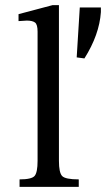

<svg xmlns="http://www.w3.org/2000/svg" viewBox="-20 -726 412 746"><path d="M286 -29V0H56V-29Q103 -29 114.5 -42.5Q126 -56 126 -101V-603Q126 -631 116 -638.5Q106 -646 84 -646Q52 -644 52 -644V-671L184 -706H209V-101Q209 -55 221.5 -42Q234 -29 286 -29ZM278 -503 290 -697H372V-679Q366 -591 308 -499Z"/></svg>

Font: myMathFont
Style: Regular
Weight: 400
Designer: Ross Mills, John Hudson & Paul Hanslow, Tiro Typeworks Ltd; with prior portions MicroPress Inc., and Coen Hoffman. Math 
Foundry: Tiro Typeworks Ltd
Version: Version 2.13 b171